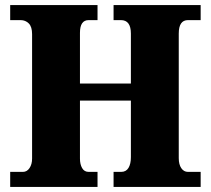

<svg xmlns="http://www.w3.org/2000/svg" viewBox="-20 -734 827 754"><path d="M20 0V-59H70Q86 -59 96 -74Q106 -89 106 -111V-600Q106 -629 93 -642Q80 -655 61 -655H20V-714H363V-655H328Q294 -655 294 -605V-406H494V-602Q494 -655 455 -655H426V-714H768V-655H718Q682 -655 682 -602V-113Q682 -88 692 -73.5Q702 -59 718 -59H768V0H426V-59H456Q475 -59 484.5 -74.5Q494 -90 494 -117V-339H294V-111Q294 -89 302.5 -74Q311 -59 328 -59H363V0Z"/></svg>

Font: Noto Serif Myanmar SemiCondensed Black
Style: Regular
Weight: 900
Width: 4
Designer: Ben Mitchell and the Monotype Design Team
Foundry: Monotype Imaging Inc.
Version: Version 2.106; ttfautohint (v1.8.4.7-5d5b)